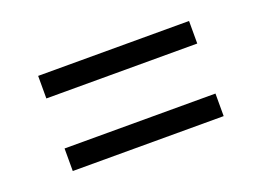

<svg xmlns="http://www.w3.org/2000/svg" viewBox="-50 -560 600 440"><g transform="rotate(-20 250.0 -340.0)"><path d="M434 -401H66V-456H434ZM434 -224H66V-279H434Z"/></g></svg>

Font: Iosevka Term Light
Style: Regular
Weight: 300
Monospace: yes
Designer: Belleve Invis
Foundry: Belleve Invis
Version: Version 9.0.1; ttfautohint (v1.8.3)